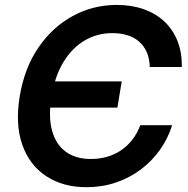

<svg xmlns="http://www.w3.org/2000/svg" viewBox="-20 -758 773 788"><path d="M335.4 10.3Q238.3 10.3 169.7 -34.9Q101.1 -80.1 71.5 -163.8Q42 -247.6 61 -363.3Q80.6 -480 138.2 -563.7Q195.8 -647.5 279.1 -692.6Q362.3 -737.8 459.5 -737.8Q519.5 -737.8 569.1 -720.5Q618.7 -703.1 654.1 -670.2Q689.5 -637.2 708.3 -590.1Q727.1 -543 726.1 -482.9H594.7Q593.8 -517.6 582.5 -543.5Q571.3 -569.3 551.3 -586.9Q531.2 -604.5 503.2 -613.3Q475.1 -622.1 440.9 -622.1Q378.9 -622.1 327.4 -591.8Q275.9 -561.5 240.7 -503.9Q205.6 -446.3 191.9 -363.8Q177.7 -280.8 193.4 -222.9Q209 -165 250 -135.3Q291 -105.5 353 -105.5Q387.7 -105.5 418.7 -114.3Q449.7 -123 476.1 -140.6Q502.4 -158.2 522.7 -184.1Q543 -210 555.7 -244.1H686.5Q669.4 -189.5 636.5 -143.1Q603.5 -96.7 557.6 -62.3Q511.7 -27.8 455.3 -8.8Q398.9 10.3 335.4 10.3ZM155.8 -316.4 173.3 -423.8H479.5L461.9 -316.4Z"/></svg>

Font: Inter 20pt SemiBold
Style: Italic
Weight: 600
Italic angle: -9.3988°
Version: Version 4.001;git-66647c0bb